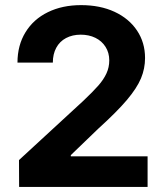

<svg xmlns="http://www.w3.org/2000/svg" viewBox="-20 -737 651 757"><path d="M54.9 -105.9 308.9 -339.9Q346.8 -375.8 367.7 -399.6Q388.7 -423.5 399.7 -447.5Q410.8 -471.6 410.8 -498.9Q410.8 -529.1 396.1 -552.3Q381.4 -575.5 356 -587.9Q330.6 -600.3 298.3 -600.3Q265.6 -600.3 240.4 -587Q215.3 -573.7 201.8 -548.7Q188.3 -523.7 188.3 -490.1H48.9Q48.9 -558.3 80.5 -609.8Q112 -661.3 168.8 -689Q225.6 -716.8 299.6 -716.8Q374.7 -716.8 431.7 -690.4Q488.7 -663.9 520.3 -616.5Q551.9 -569.1 551.9 -508.3Q551.9 -466.6 535.9 -428.2Q519.9 -389.7 480.2 -342.7Q440.5 -295.8 367.2 -229.4L259.2 -125.4V-120.7H561.9V0H55.4Z"/></svg>

Font: Pretendard Std Variable
Style: Regular
Weight: 400
Designer: Base glyphs from Inter by Rasmus Andersson; Hangeul glyphs from Noto Sans CJK(Source Han Sans) by Jang Soo-young and Kan
Foundry: Kil Hyung-jin
Version: Version 1.309;Glyphs 3.2 (3225)